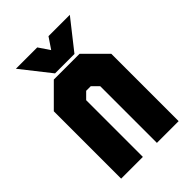

<svg xmlns="http://www.w3.org/2000/svg" viewBox="-207 -790 881 881"><g transform="rotate(-45 234.0 -349.0)"><path d="M47.5 0V-437L150.5 -540H317.5L420.5 -437V0H279.5V-368L249 -398.5H219L188.5 -368V0ZM174.5 -556 62.5 -698H201L237.5 -644L274 -698H412.5L300.5 -556Z"/></g></svg>

Font: Tourney Condensed Black
Style: Regular
Weight: 900
Width: 3
Designer: Tyler Finck
Foundry: Etcetera Type Co
Version: Version 1.010; ttfautohint (v1.8.3)